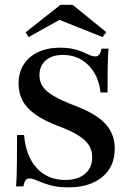

<svg xmlns="http://www.w3.org/2000/svg" viewBox="-20 -785 552 816"><path d="M271 11.3Q223.4 11.3 191.1 1.6Q158.9 -8.1 138.3 -17.3Q117.7 -26.6 104.8 -26.6Q94.4 -26.6 88.3 -18.1Q82.3 -9.7 79 7.3H48.4Q50 -12.1 50.8 -38.7Q51.6 -65.3 52 -106.5Q52.4 -147.6 52.4 -211.3H82.3Q90.3 -120.2 136.7 -70.2Q183.1 -20.2 258.1 -20.2Q310.5 -20.2 341.1 -46Q371.8 -71.8 371.8 -116.9Q371.8 -146 357.7 -168.1Q343.5 -190.3 312.5 -209.7Q281.5 -229 229.8 -248.4Q170.2 -271 132.3 -297.2Q94.4 -323.4 76.6 -356Q58.9 -388.7 58.9 -429Q58.9 -475.8 80.2 -510.1Q101.6 -544.4 141.5 -563.3Q181.5 -582.3 234.7 -582.3Q278.2 -582.3 306.5 -573Q334.7 -563.7 353.2 -554.4Q371.8 -545.2 385.5 -545.2Q396 -545.2 402 -553.2Q408.1 -561.3 411.3 -578.2H441.1Q439.5 -560.5 438.7 -537.9Q437.9 -515.3 437.5 -481Q437.1 -446.8 437.1 -391.9H407.3Q399.2 -464.5 355.6 -508.1Q312.1 -551.6 247.6 -551.6Q200.8 -551.6 174.2 -528.2Q147.6 -504.8 147.6 -465.3Q147.6 -437.9 162.1 -416.5Q176.6 -395.2 209.7 -376.2Q242.7 -357.3 299.2 -335.5Q388.7 -301.6 428.2 -258.5Q467.7 -215.3 467.7 -153.2Q467.7 -76.6 414.5 -32.7Q361.3 11.3 271 11.3ZM101.6 -627.4 88.7 -647.6 237.1 -764.5H288.7L431.5 -648.4L416.1 -627.4L209.7 -709.7L250.8 -710.5Z"/></svg>

Font: Playfair SemiBold
Style: Regular
Weight: 600
Designer: Claus Eggers Sørensen
Foundry: Claus Eggers Sørensen
Version: Version 2.001;gftools[0.9.30]